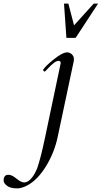

<svg xmlns="http://www.w3.org/2000/svg" viewBox="-162 -728 561 1060"><path d="M-116 237C-133.3 237 -142 247.7 -142 269C-142 278.3 -135.8 287.8 -123.5 297.5C-111.2 307.2 -92.3 312 -67 312C-51 312 -33.3 307 -14 297C67.2 257.1 134.4 134.4 156 30L244 -385C245.3 -389 246 -395.3 246 -404C246 -422.2 227.7 -439 209 -439C191.7 -439 166.7 -425.8 134 -399.5C101.3 -373.2 81.7 -353.7 75 -341L84 -332C87.3 -334 92 -338.3 98 -345C126 -376.3 147 -392 161 -392C169 -392 173 -388.3 173 -381V-379L87 30C71 106.7 56.3 164 43 202C31.9 229.7 5.4 279 -28 279C-61.1 279 -80.6 237 -116 237ZM355.4 -708 246.8 -588 215.4 -708H191.4L204.6 -519H255.6L379.4 -708Z"/></svg>

Font: fbb
Style: Italic
Weight: 400
Italic angle: -12°
Designer: David J. Perry, Michael Sharpe
Version: Version 0.991